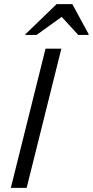

<svg xmlns="http://www.w3.org/2000/svg" viewBox="-20 -911 450 931"><path d="M32.5 0 200.8 -675H277.5L109.2 0ZM102.5 -741.7 103.3 -745 254.2 -890.8H330.8L410 -745L409.2 -741.7H359.2L279.2 -829.2L157.5 -741.7Z"/></svg>

Font: Funnel Sans Light Light
Style: Italic
Weight: 300
Italic angle: -14.036°
Version: Version 1.000